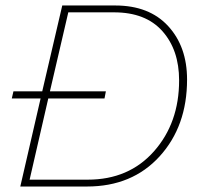

<svg xmlns="http://www.w3.org/2000/svg" viewBox="-20 -680 739 700"><path d="M400 -660Q524 -660 593 -585Q662 -510 662 -390Q662 -220 562 -110Q462 0 297 0H54L128 -321H23L29 -347H134L207 -660ZM300 -25Q450 -25 541.5 -128.5Q633 -232 633 -387Q633 -498 572 -566.5Q511 -635 396 -635H229L162 -347H366L361 -321H156L88 -25Z"/></svg>

Font: Elaine Sans ExtraLight
Style: Italic
Weight: 275
Italic angle: -13°
Designer: Wei Huang
Foundry: Wei Huang
Version: Version 2.001;December 24, 2019;FontCreator 12.0.0.2547 64-b